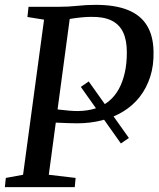

<svg xmlns="http://www.w3.org/2000/svg" viewBox="-21 -771 653 791"><path d="M510 -202.5 477 -180 312 -413 344.5 -435.5ZM-1 0 3 -38 74 -51 160.5 -690 92 -701 96.5 -743H221Q262 -743 298 -747Q334 -751 373.5 -751Q453 -751 505.5 -730Q558 -709 584.2 -666.2Q610.5 -623.5 611.5 -559Q613 -502 598 -455.2Q583 -408.5 555 -372.5Q527 -336.5 487.5 -312.2Q448 -288 399.8 -275.5Q351.5 -263 296.5 -263Q281 -263 258.8 -263.8Q236.5 -264.5 216.2 -265.5Q196 -266.5 187 -267L188.5 -324.5Q204 -322 224.5 -319.2Q245 -316.5 265.2 -315Q285.5 -313.5 299.5 -313.5Q339.5 -314 371.8 -324.2Q404 -334.5 428.2 -354.8Q452.5 -375 468.5 -404.2Q484.5 -433.5 493 -471Q501.5 -508.5 501.5 -553.5Q502 -603.5 486.8 -636.8Q471.5 -670 438.8 -686.2Q406 -702.5 354 -701.5Q337 -701.5 316 -699.5Q295 -697.5 274.2 -694.2Q253.5 -691 236 -686.5L271 -728.5L180 -51L290.5 -38L287 0Z"/></svg>

Font: Merriweather 28pt
Style: Italic
Weight: 400
Italic angle: -7.8°
Version: Version 2.101